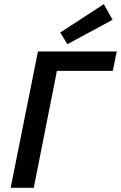

<svg xmlns="http://www.w3.org/2000/svg" viewBox="-20 -901 580 921"><path d="M31 0H142L253 -561H521L540 -654H162ZM303 -689 520 -806 478 -881 269 -745Z"/></svg>

Font: Source Sans Pro Semibold
Style: Italic
Weight: 600
Italic angle: -11°
Designer: Paul D. Hunt
Foundry: Adobe Systems Incorporated
Version: Version 3.006;hotconv 1.0.111;makeotfexe 2.5.65597